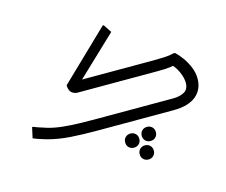

<svg xmlns="http://www.w3.org/2000/svg" viewBox="-136 -927 1668 1419"><g transform="rotate(-15 698.0 -218.0)"><path d="M482 -368 466 -394H1060Q1099 -394 1140.5 -396Q1182 -398 1212 -406H1224Q1249 -383 1274.5 -347.5Q1300 -312 1318 -269Q1336 -226 1336 -179Q1336 -140 1322 -107.5Q1308 -75 1279.5 -50.5Q1251 -26 1207 -13Q1163 0 1104 0H504Q413 0 320 -6Q227 -12 143 -35Q124 -41 106 -46.5Q88 -52 72.5 -57.5Q57 -63 44 -69L62 -150H70Q81 -145 101 -138Q121 -131 141 -125Q161 -119 172 -115Q221 -101 282.5 -94.5Q344 -88 413.5 -86.5Q483 -85 552 -85H1125Q1175 -85 1209.5 -104Q1244 -123 1244 -173Q1244 -211 1223 -258Q1202 -305 1162 -342L1211 -322Q1181 -316 1160.5 -313.5Q1140 -311 1118 -310Q1096 -309 1060 -309H452Q430 -309 410 -324Q390 -339 388 -382L760 -740H768L809 -678ZM828 122Q828 98 843.5 83Q859 68 882 68Q905 68 920.5 83Q936 98 936 122Q936 146 920.5 161Q905 176 882 176Q859 176 843.5 161Q828 146 828 122ZM697 138Q697 114 712.5 99Q728 84 751 84Q774 84 789.5 99Q805 114 805 138Q805 162 789.5 177Q774 192 751 192Q728 192 712.5 177Q697 162 697 138ZM778 250Q778 226 793.5 211Q809 196 832 196Q855 196 870.5 211Q886 226 886 250Q886 274 870.5 289Q855 304 832 304Q809 304 793.5 289Q778 274 778 250Z"/></g></svg>

Font: Kufam
Style: Regular
Weight: 400
Designer: Wael Morcos, Artur Schmal
Foundry: Original Type
Version: Version 1.301; ttfautohint (v1.8.3)